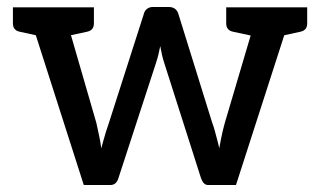

<svg xmlns="http://www.w3.org/2000/svg" viewBox="-20 -530 917 550"><path d="M220 0 57 -509H136Q161 -509 166 -489L256 -178Q260 -159 264 -141Q268 -123 270 -105Q273 -116 276.5 -128.5Q280 -141 284 -154Q288 -167 292 -178L392 -490Q394 -499 401 -504.5Q408 -510 418 -510H463Q485 -510 491 -490L588 -178Q592 -168 595.5 -154.5Q599 -141 602.5 -128.5Q606 -116 608 -105Q610 -116 612.5 -129Q615 -142 618 -155Q621 -168 624 -178L716 -489Q718 -497 725.5 -503Q733 -509 744 -509H820L656 0H576Q563 0 556 -19L451 -348Q447 -360 444 -373Q441 -386 439 -398Q437 -387 434 -374.5Q431 -362 426 -347L319 -19Q313 0 296 0ZM119 -482V-509H193V-482ZM698 -482V-509H773V-482ZM118 -509 106 -424 37 -439Q27 -441 22 -447Q17 -453 17 -463V-509ZM249 -509V-463Q249 -453 244 -447Q239 -441 229 -439L159 -424L148 -509ZM729 -509 718 -424 648 -439Q638 -441 633 -447Q628 -453 628 -463V-509ZM860 -509V-463Q860 -453 855 -447Q850 -441 840 -439L771 -424L759 -509Z"/></svg>

Font: Aleo Medium
Style: Regular
Weight: 500
Designer: Alessio Laiso
Foundry: Alessio Laiso
Version: Version 2.001;gftools[0.9.29]